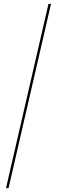

<svg xmlns="http://www.w3.org/2000/svg" viewBox="-20 -770 293 990"><path d="M11 200 230 -750H243L24 200Z"/></svg>

Font: Gloock
Style: Regular
Weight: 400
Designer: Duarte Pinto
Foundry: Duarte Pinto
Version: Version 1.000